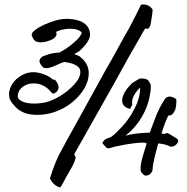

<svg xmlns="http://www.w3.org/2000/svg" viewBox="-20 -810 840 861"><path d="M612.3 -789.1Q618.2 -790 622.1 -790Q648.9 -790 664.1 -767.6Q664.1 -767.6 664.1 -760.7Q664.1 -751 655.3 -700.7Q654.3 -692.4 644 -680.2Q643.1 -680.2 638.7 -681.6Q634.3 -683.1 631.8 -682.1Q626.5 -676.3 619.4 -662.8Q612.3 -649.4 610.8 -647.5Q552.2 -546.9 502.9 -455.6Q476.1 -408.7 412.6 -295.2Q349.1 -181.6 314 -120.6Q312 -116.7 315.7 -111.1Q319.3 -105.5 319.8 -104.5Q316.4 -90.3 310.3 -76.7Q304.2 -63 292.7 -43.7Q281.2 -24.4 277.8 -18.1Q274.9 -12.7 269.5 -2.4Q264.2 7.8 259.5 16.1Q254.9 24.4 249.5 30.8Q216.8 20.5 204.1 -10.7Q224.6 -75.2 243.7 -114.3Q279.3 -180.7 350.1 -307.9Q420.9 -435.1 454.1 -496.6Q472.7 -527.3 506.8 -590.3Q541 -653.3 559.6 -684.6Q590.8 -743.2 612.3 -789.1ZM644.5 -449.7Q646.5 -446.3 649.9 -441.4Q653.3 -436.5 654.8 -433.1Q656.2 -429.7 656.2 -423.3V-419.4Q656.2 -399.9 649.9 -371.1Q635.7 -308.6 595.7 -255.4Q572.8 -225.1 543 -201.7Q588.4 -213.9 651.9 -215.3Q654.8 -223.1 665.8 -253.2Q676.8 -283.2 683.6 -299.3Q701.7 -340.8 722.2 -369.6Q731 -377 740.7 -377Q754.4 -377 770.5 -365.2Q771 -361.8 771 -355Q771 -340.8 767.6 -324.7Q765.1 -313 757.1 -302.5Q749 -292 738.3 -292Q737.8 -292 736.8 -292.2Q735.8 -292.5 735.4 -292.5Q721.7 -268.1 704.1 -211.4L716.3 -209.5L719.2 -210.4Q722.2 -211.4 725.8 -212.4Q729.5 -213.4 731 -213.4Q732.4 -212.9 743.2 -207Q748 -204.1 756.8 -198.5Q765.6 -192.9 770 -190.4Q779.3 -185.5 779.3 -175.3Q774.4 -163.6 763.7 -156.7Q751.5 -148.9 741.2 -153.8Q722.7 -163.1 697.3 -166Q696.3 -166 694.6 -166.5Q692.9 -167 692.1 -167Q691.4 -167 690.2 -166.3Q689 -165.5 688.5 -163.1Q685.5 -154.3 675.8 -115.2Q665 -69.3 665 -61.5V-60.5Q665 -46.9 662.1 -41Q657.2 -31.7 649.4 -26.9Q640.1 -21.5 631.3 -22.9Q626.5 -24.4 626 -24.4Q625 -25.4 623.5 -27.3Q622.1 -29.3 621.1 -29.8Q614.3 -36.1 612.3 -40.3Q610.4 -44.4 610.4 -53.2V-60.1Q611.3 -80.6 624 -121.6Q635.7 -160.2 636.7 -163.1Q638.2 -168.5 632.8 -169.4Q626 -170.4 619.6 -170.4Q592.3 -170.4 542.7 -161.9Q493.2 -153.3 477.1 -147Q464.8 -143.1 459 -146.5Q454.1 -150.9 449.7 -155.8Q442.4 -163.6 439 -168.9Q443.8 -177.7 447.8 -181.6Q450.7 -184.6 461.9 -189.9Q464.4 -190.9 469.5 -192.4Q474.6 -193.8 477.1 -195.3Q480.5 -197.3 481.4 -198.2Q496.6 -209 529.8 -244.6Q560.5 -277.8 584.5 -324.7Q608.4 -371.6 608.4 -417Q592.8 -402.8 582.5 -385Q572.3 -367.2 572.3 -351.1Q572.3 -347.7 573.2 -342.8Q573.2 -340.3 572.3 -338.4Q571.3 -336.4 569.8 -334.2Q568.4 -332 567.9 -330.6L563.5 -321.3L554.7 -324.2Q527.8 -333.5 527.8 -359.9Q527.8 -363.8 528.3 -366.2Q532.2 -393.6 559.6 -423.8Q567.9 -433.1 574 -438Q580.1 -442.9 590.1 -448.2Q600.1 -453.6 606 -457.5Q609.9 -458 618.2 -458Q635.7 -458 644.5 -449.7ZM207 -710.9Q247.1 -725.6 279.3 -725.6Q291.5 -725.6 309.6 -723.1Q370.6 -713.4 381.8 -670.9Q383.8 -662.1 383.8 -657.7Q383.8 -644.5 377.9 -632.3Q367.7 -608.9 335.4 -580.6Q333.5 -578.6 324.5 -574.2Q315.4 -569.8 313.5 -567.4Q314.5 -566.9 323.5 -563.5Q332.5 -560.1 337.4 -557.1L350.6 -545.4Q372.1 -523.9 377 -496.6Q377.9 -491.7 377.9 -481.4Q377.9 -438 346.2 -395.5Q301.3 -335.4 228.5 -309.1Q189.9 -294.9 146.5 -294.9Q118.2 -294.9 94.7 -302.2Q70.8 -310.1 52.7 -327.1Q49.8 -330.6 42.7 -338.1Q35.6 -345.7 33.7 -348.6Q31.7 -351.6 27.8 -357.7Q23.9 -363.8 22.5 -370.1Q21 -376.5 20.5 -384.8V-388.2Q20.5 -403.3 29.3 -422.9Q40 -446.3 64.2 -463.9Q88.4 -481.4 114.7 -485.4Q123.5 -486.3 128.4 -486.3Q151.9 -486.3 177.2 -476.6Q203.6 -466.8 217.8 -452.6H226.1L229 -449.2Q237.8 -440.4 243.2 -420.9Q241.7 -401.4 227.5 -393.6Q217.8 -385.7 209.5 -396.5Q177.7 -436 131.3 -436Q121.6 -436 116.7 -435.1Q92.3 -431.2 75.9 -415.5Q59.6 -399.9 59.6 -377.9V-373Q74.2 -345.7 134.8 -345.7Q162.1 -345.7 188 -352.1Q212.9 -357.9 247.8 -378.4Q282.7 -398.9 311.5 -429.7Q340.3 -460.4 340.3 -486.8Q340.3 -489.3 339.4 -495.1Q333.5 -522.9 269.5 -532.2Q260.3 -530.8 242.4 -522.2Q224.6 -513.7 218.8 -511.7Q197.8 -504.9 192.4 -504.4Q189.9 -504.4 176.8 -505.4L173.8 -507.8Q162.1 -518.6 158.2 -529.8Q155.3 -537.6 160.2 -545.9Q161.1 -547.9 162.4 -549.3Q163.6 -550.8 164.8 -552Q166 -553.2 167.5 -554.2Q168.9 -555.2 169.9 -555.9Q170.9 -556.6 173.1 -557.6Q175.3 -558.6 176.3 -558.8Q177.2 -559.1 179.7 -560.1Q182.1 -561 183.1 -561.5Q191.4 -564.5 197.5 -566.4Q203.6 -568.4 210.2 -569.8Q216.8 -571.3 220 -571.8Q223.1 -572.3 232.7 -573.2Q242.2 -574.2 247.1 -574.7Q263.2 -583.5 281 -595.2Q298.8 -606.9 321 -627.7Q343.3 -648.4 346.7 -664.1Q331.1 -681.2 294.9 -681.2Q275.4 -681.2 256.8 -676.5Q238.3 -671.9 231 -666Q232.9 -663.6 233.4 -660.6L233.9 -659.2L233.4 -657.7Q233.4 -650.4 228 -644Q220.7 -635.3 204.8 -629.2Q189 -623 174.8 -621.1Q166 -620.1 162.1 -620.1Q149.9 -620.1 138.7 -625Q130.4 -632.8 124 -646Q120.1 -652.3 125 -663.6Q147 -689 207 -710.9Z"/></svg>

Font: Avessa
Style: Medium
Weight: 500
Designer: Arman Khorramak
Foundry: Arman Khorramak
Version: Version 1.000; ttfautohint (v1.8.1)